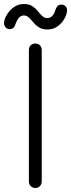

<svg xmlns="http://www.w3.org/2000/svg" viewBox="-59 -927 354 957"><path d="M117 10Q103 10 94 0.5Q85 -9 85 -22V-678Q85 -692 94 -701Q103 -710 117 -710Q131 -710 140 -701Q149 -692 149 -678V-22Q149 -9 140 0.5Q131 10 117 10ZM-11 -782Q-25 -782 -33 -793Q-41 -804 -38 -821Q-34 -840 -21 -859.5Q-8 -879 12.5 -893Q33 -907 60 -907Q86 -907 102 -896.5Q118 -886 129 -872Q140 -858 151 -847.5Q162 -837 176 -837Q192 -837 202 -848Q212 -859 217 -877Q221 -889 227.5 -896.5Q234 -904 248 -904Q262 -904 270 -893Q278 -882 274 -865Q271 -847 258 -827Q245 -807 224.5 -793.5Q204 -780 177 -780Q152 -780 135.5 -790.5Q119 -801 107.5 -815Q96 -829 85 -839.5Q74 -850 59 -850Q44 -849 34.5 -837.5Q25 -826 19 -809Q16 -797 9 -789.5Q2 -782 -11 -782Z"/></svg>

Font: National Park Light
Style: Regular
Weight: 300
Designer: Andrea Herstowski, Ben Hoepner
Version: Version 1.009